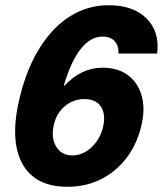

<svg xmlns="http://www.w3.org/2000/svg" viewBox="-20 -705 623 735"><path d="M238.3 10Q111.7 10 63.8 -81.7Q15.8 -173.3 56.7 -336.7Q84.2 -446.7 133.8 -524.6Q183.3 -602.5 250 -643.8Q316.7 -685 395.8 -685Q490 -685 540.8 -634.6Q591.7 -584.2 581.7 -500H433.3Q435 -530 418.8 -547.5Q402.5 -565 373.3 -565Q280 -565 224.2 -377.5H227.5Q290.8 -445.8 372.5 -445.8Q431.7 -445.8 470.4 -416.7Q509.2 -387.5 522.9 -336.2Q536.7 -285 520 -219.2Q502.5 -149.2 462.1 -97.5Q421.7 -45.8 364.6 -17.9Q307.5 10 238.3 10ZM256.7 -110Q296.7 -110 329.6 -140.4Q362.5 -170.8 374.2 -217.5Q385.8 -266.7 366.7 -296.2Q347.5 -325.8 303.3 -325.8Q261.7 -325.8 229.6 -299.6Q197.5 -273.3 186.7 -230Q174.2 -179.2 194.6 -144.6Q215 -110 256.7 -110Z"/></svg>

Font: Funnel Sans ExtraBold
Style: Italic
Weight: 800
Italic angle: -14.036°
Version: Version 1.000; Beta; Release 5; Build 24; ttfautohint (v1.8.